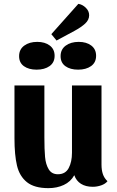

<svg xmlns="http://www.w3.org/2000/svg" viewBox="-20 -953 608 995"><path d="M537 -14Q526 0 504.5 7.5Q483 15 461 15Q424 15 399.5 -0.5Q375 -16 365 -45Q346 -11 310.5 5.5Q275 22 231 22Q158 22 119.5 -9Q81 -40 68 -95Q55 -150 55 -236V-510H210V-241Q210 -178 213.5 -139.5Q217 -101 232.5 -75.5Q248 -50 280 -50Q319 -50 336 -82Q353 -114 353 -162V-510H506V-100Q506 -72 513 -51Q520 -30 537 -14ZM442 -874Q442 -850 421.5 -831Q401 -812 366 -793L273 -743L246 -776L386 -933Q407 -930 424.5 -913Q442 -896 442 -874ZM263 -664Q263 -629 237 -610.5Q211 -592 170 -592Q129 -592 104 -610Q79 -628 79 -662Q79 -697 105.5 -716.5Q132 -736 173 -736Q213 -736 238 -717Q263 -698 263 -664ZM478 -664Q478 -629 452 -610.5Q426 -592 385 -592Q344 -592 319 -610Q294 -628 294 -662Q294 -697 320.5 -716.5Q347 -736 388 -736Q428 -736 453 -717Q478 -698 478 -664Z"/></svg>

Font: Sansita
Style: Bold
Weight: 700
Designer: Pablo Cosgaya
Foundry: Omnibus-Type
Version: Version 1.006